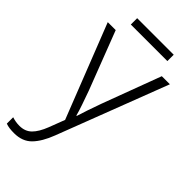

<svg xmlns="http://www.w3.org/2000/svg" viewBox="-277 -721 1025 1025"><g transform="rotate(45 235.0 -208.5)"><path d="M1 -532H61L188 -202Q204 -157 216 -122.5Q228 -88 235 -61H238Q253 -111 285 -200L409 -532H470L230 94Q203 165 166 203Q129 241 66 241Q47 241 31.5 239Q16 237 3 232V184Q15 188 29 190.5Q43 193 59 193Q101 193 127.5 167Q154 141 175 87L209 -2ZM373 -658V-610H97V-658Z"/></g></svg>

Font: RS Noto Sans Light
Style: Regular
Weight: 300
Designer: Monotype Design Team
Foundry: Monotype Imaging Inc.
Version: Version 3.10